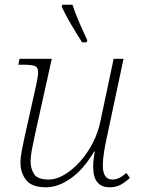

<svg xmlns="http://www.w3.org/2000/svg" viewBox="-20 -786 607 816"><path d="M329 -606Q303 -647 282 -682.5Q261 -718 242 -758L245 -766H288Q297 -737 315 -695Q333 -653 351 -615L348 -606ZM176 10Q115 10 91 -21Q67 -52 67 -94Q67 -118 73 -148Q79 -178 85 -206L135 -430Q138 -445 140 -458.5Q142 -472 142 -479Q142 -501 126.5 -506Q111 -511 77 -511H58L63 -536H200L128 -211Q121 -179 115.5 -150Q110 -121 110 -100Q110 -70 124.5 -46.5Q139 -23 188 -23Q219 -23 253 -43Q287 -63 318.5 -97.5Q350 -132 373.5 -177Q397 -222 407 -272L463 -536H505L434 -202Q427 -171 422 -139Q417 -107 417 -83Q417 -23 458 -23Q486 -23 517 -51L532 -30Q513 -12 493 -1Q473 10 446 10Q376 10 376 -77Q376 -105 383 -142H380Q335 -66 281 -28Q227 10 176 10Z"/></svg>

Font: Noto Serif ExtraLight
Style: Italic
Weight: 200
Italic angle: -12°
Designer: Monotype Design Team
Foundry: Monotype Imaging Inc.
Version: Version 2.014; ttfautohint (v1.8.4.7-5d5b)